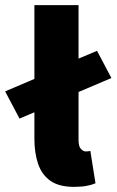

<svg xmlns="http://www.w3.org/2000/svg" viewBox="-36 -716 454 748"><path d="M40 -254 -16 -360 106 -412 252 -480 342 -518 398 -412 252 -350 106 -282ZM252 12Q194 12 160.5 -11.5Q127 -35 112.5 -77.5Q98 -120 98 -176V-696H270V-170Q270 -145 279.5 -135.5Q289 -126 298 -126Q303 -126 306.5 -126.5Q310 -127 316 -128L336 -2Q323 4 302 8Q281 12 252 12Z"/></svg>

Font: Source Sans 3 Black
Style: Regular
Weight: 900
Designer: Paul D. Hunt
Foundry: Adobe
Version: Version 3.046;hotconv 1.0.118;makeotfexe 2.5.65603